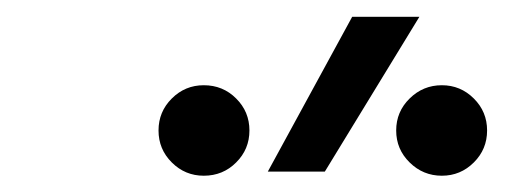

<svg xmlns="http://www.w3.org/2000/svg" viewBox="-20 -815 626 230"><path d="M300.8 -609.4 401.9 -794.9H482.4L369.1 -609.4ZM509.3 -604.5Q486.8 -604.5 470.7 -620.4Q454.6 -636.2 454.6 -658.7Q454.6 -681.2 470.7 -697Q486.8 -712.9 509.3 -712.9Q531.7 -712.9 547.6 -697Q563.5 -681.2 563.5 -658.7Q563.5 -636.2 547.6 -620.4Q531.7 -604.5 509.3 -604.5ZM224.1 -604.5Q201.7 -604.5 185.8 -620.4Q169.9 -636.2 169.9 -658.7Q169.9 -681.2 185.8 -697Q201.7 -712.9 224.1 -712.9Q247.1 -712.9 262.9 -697Q278.8 -681.2 278.8 -658.7Q278.8 -636.2 262.9 -620.4Q247.1 -604.5 224.1 -604.5Z"/></svg>

Font: Cascadia Mono Light
Style: Italic
Weight: 300
Italic angle: -10°
Monospace: yes
Designer: Aaron Bell
Foundry: Saja Typeworks
Version: Version 2404.023; ttfautohint (v1.8.4)